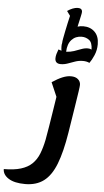

<svg xmlns="http://www.w3.org/2000/svg" viewBox="-211 -1130 832 1543"><g transform="rotate(5 204.5 -358.5)"><path d="M53 365Q-34 365 -81 335Q-128 305 -128 260Q-46 260 9.5 243Q65 226 99.5 192.5Q134 159 153.5 110Q173 61 186 -3Q195 -51 205 -113.5Q215 -176 225 -239.5Q235 -303 243 -355L194 -469Q239 -499 276 -514.5Q313 -530 345 -530Q382 -530 402.5 -512Q423 -494 423 -467Q423 -456 417 -414.5Q411 -373 398 -291Q385 -209 364 -76Q339 80 301 177.5Q263 275 203 320Q143 365 53 365ZM254 -620Q208 -620 208 -663Q208 -679 213 -697.5Q218 -716 226 -736Q232 -734 238 -732Q244 -730 251 -728Q248 -745 248 -762Q248 -770 248.5 -777Q249 -784 251 -790Q251 -803 256 -829Q261 -855 267.5 -888Q274 -921 281.5 -954Q289 -987 295 -1013L268 -1050Q288 -1064 310.5 -1073Q333 -1082 353 -1082Q388 -1082 388 -1052Q388 -1043 381 -1012.5Q374 -982 363 -932Q386 -939 409 -939Q466 -939 501.5 -904Q537 -869 537 -805Q537 -757 519 -715.5Q501 -674 483 -650Q471 -656 457.5 -658.5Q444 -661 431 -661Q397 -661 367.5 -650.5Q338 -640 310 -630Q282 -620 254 -620ZM404 -854Q354 -854 322.5 -820Q291 -786 289 -723Q322 -724 351.5 -734Q381 -744 408 -754.5Q435 -765 461 -765Q478 -765 491 -758Q490 -815 463.5 -834.5Q437 -854 404 -854Z"/></g></svg>

Font: Lemonada SemiBold
Style: Regular
Weight: 600
Designer: Mohamed Gaber (Arabic), Eduardo Tunni (Latin)
Foundry: Kief Type Foundry
Version: Version 4.005; ttfautohint (v1.8.3)